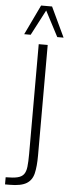

<svg xmlns="http://www.w3.org/2000/svg" viewBox="-69 -1074 418 1151"><g transform="rotate(5 140.5 -498.5)"><path d="M8 45V2Q53 2 78.5 -4Q104 -10 116.5 -26Q129 -42 132.5 -72Q136 -102 136 -150V-810H190V-144Q190 -79 180 -37Q170 5 137 25Q104 45 36 45ZM44 -862 130 -1042H196L281 -862H243L163 -1015L83 -862Z"/></g></svg>

Font: Oswald ExtraLight
Style: Regular
Weight: 250
Designer: Vernon Adams
Foundry: Vernon Adams
Version: Version 4.100; ttfautohint (v1.8.1.43-b0c9)